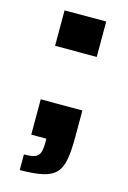

<svg xmlns="http://www.w3.org/2000/svg" viewBox="-104 -562 508 761"><g transform="rotate(15 149.5 -181.5)"><path d="M56.1 147.3V83.3Q85.5 83.3 100.5 77.7Q115.4 72 120.7 57.4Q126 42.8 126 16.1V0H64V-145H234.9V-37.4Q234.9 17.7 229 53.7Q223.1 89.6 205.1 110.1Q187.1 130.5 151.3 138.9Q115.5 147.3 56.1 147.3ZM64 -364.6V-510H234.9V-364.6Z"/></g></svg>

Font: Saira Thin
Style: Regular
Weight: 100
Designer: Hector Gatti with collaboration of the Omnibus-Type team
Foundry: Omnibus-Type
Version: Version 1.101